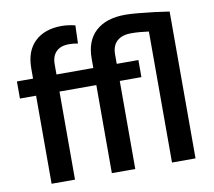

<svg xmlns="http://www.w3.org/2000/svg" viewBox="-82 -855 1060 950"><g transform="rotate(-10 447.5 -380.0)"><path d="M219.7 0H102.1V-442.4H21V-528.3H102.1V-579.1Q102.1 -667 151.4 -713.6Q200.7 -760.3 286.1 -760.3Q303.7 -760.3 320.8 -757.8Q337.9 -755.4 354 -751.5L351.1 -660.6Q332 -665 305.2 -665Q264.6 -665 242.2 -642.8Q219.7 -620.6 219.7 -579.1V-528.3H404.8V-575.7Q404.8 -665 457.3 -712.6Q509.8 -760.3 605.5 -760.3Q630.9 -760.3 669.2 -756.8Q707.5 -753.4 749 -748.3Q790.5 -743.2 825.2 -737.8V0H707V-658.2Q682.6 -661.6 660.6 -663.3Q638.7 -665 619.1 -665Q572.3 -665 547.4 -642.1Q522.5 -619.1 522.5 -575.7V-528.3H631.3V-442.4H522.5V0H404.8V-442.4H219.7Z"/></g></svg>

Font: Vazirmatn FD Medium
Style: Regular
Weight: 500
Designer: Saber Rastikerdar
Foundry: Saber Rastikerdar
Version: Version 33.003